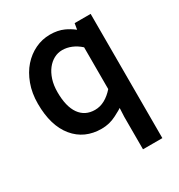

<svg xmlns="http://www.w3.org/2000/svg" viewBox="-173 -629 897 964"><g transform="rotate(-30 275.0 -147.0)"><path d="M388.7 -466.3 394.5 -500.5H487.3V219.7H375V31.7L377.4 -18.6Q373.5 -14.6 333.5 6.1Q293.5 26.9 248 26.9Q148.9 26.9 90.6 -43.9Q32.2 -114.7 32.2 -242.2Q32.2 -303.2 50.8 -353.5Q69.3 -403.8 100.1 -438.7Q130.9 -473.6 171.6 -493.2Q212.4 -512.7 257.8 -512.7Q302.7 -512.7 336.9 -497.1Q363.8 -484.9 388.2 -465.8ZM146.5 -243.2Q146.5 -159.7 177.7 -115.7Q209 -71.8 266.1 -71.8Q295.9 -71.8 323.2 -86.7Q350.6 -101.6 375 -129.4V-371.6Q351.1 -393.1 325 -403.8Q298.8 -414.6 272 -414.6Q246.6 -414.6 224.1 -402.6Q201.7 -390.6 184.3 -368.4Q167 -346.2 156.7 -314.5Q146.5 -282.7 146.5 -243.2Z"/></g></svg>

Font: Pyidaungsu
Style: Bold
Weight: 700
Designer: Sun Tun
Foundry: MCF
Version: Version 2.005 July 4, 2018; ttfautohint (v1.8.1)